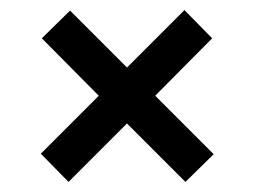

<svg xmlns="http://www.w3.org/2000/svg" viewBox="-20 -463 504 381"><path d="M404 -157 348 -102 232 -218 116 -102 61 -158 176 -273 63 -387 119 -442 232 -329 346 -443 401 -387 288 -273Z"/></svg>

Font: Raleway Medium
Style: Regular
Weight: 500
Designer: Matt McInerney, Pablo Impallari, Rodrigo Fuenzalida
Foundry: Matt McInerney, Pablo Impallari, Rodrigo Fuenzalida
Version: Version 4.026